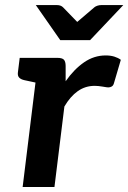

<svg xmlns="http://www.w3.org/2000/svg" viewBox="-20 -744 511 764"><path d="M70.1 0 133.3 -513.8H207.6Q227.2 -513.8 234.1 -506.6Q241 -499.4 241.2 -482L241.2 -420.7Q274.7 -468.5 314.5 -496Q354.3 -523.4 400.6 -523.4Q419.9 -523.4 435 -518.7Q450.1 -514 460.8 -506L433.2 -412.2Q430.7 -403.4 424.5 -399.8Q418.4 -396.2 410.7 -396.2Q406 -396.2 388.5 -399.3Q370.9 -402.4 356.5 -402.4Q319.5 -402.4 289.6 -381.4Q259.7 -360.3 236.2 -320.2L196.7 0ZM157.6 -513.8 132.5 -413.1 76.5 -425.1Q63 -428.2 56.3 -435.2Q49.6 -442.2 51.2 -455.7L58.4 -513.8ZM470.6 -723.8 338.6 -584.4H219.7L122.5 -723.8H206.5Q221.9 -723.8 230.7 -715.1L287.3 -656.7L355.7 -715.1Q359.9 -718.7 367.6 -721.3Q375.3 -723.8 383 -723.8Z"/></svg>

Font: Aleo
Style: Italic
Weight: 400
Italic angle: -7°
Designer: Alessio Laiso
Foundry: Alessio Laiso
Version: Version 2.001;gftools[0.9.29]